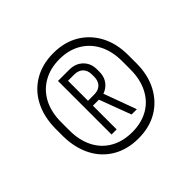

<svg xmlns="http://www.w3.org/2000/svg" viewBox="-114 -840 692 692"><g transform="rotate(-45 231.5 -494.5)"><path d="M232 -277Q176 -277 134 -301.5Q92 -326 69 -370.5Q46 -415 45 -474H76Q76 -424 95 -386.5Q114 -349 149.5 -329Q185 -309 232 -309ZM45 -474V-516H76V-474ZM232 -277V-309Q279 -309 314 -329Q349 -349 368 -386.5Q387 -424 387 -474H418Q418 -415 394.5 -370.5Q371 -326 329.5 -301.5Q288 -277 232 -277ZM45 -516Q46 -575 69 -619Q92 -663 134 -687.5Q176 -712 232 -712V-681Q185 -681 149.5 -660.5Q114 -640 95 -603Q76 -566 76 -516ZM387 -474V-516H418V-474ZM387 -516Q387 -566 368 -603Q349 -640 314 -660.5Q279 -681 232 -681V-712Q288 -712 329.5 -687.5Q371 -663 394.5 -619Q418 -575 418 -516ZM173 -356V-629H199V-356ZM275 -356 224 -492H252L302 -356ZM184 -477V-502H230V-477ZM184 -604V-629H230V-604ZM276 -547V-559H302V-547ZM302 -559H276Q276 -580 264 -592Q252 -604 230 -604V-629Q262 -629 282 -609.5Q302 -590 302 -559ZM302 -547Q302 -516 282 -496.5Q262 -477 230 -477V-502Q252 -502 264 -514Q276 -526 276 -547Z"/></g></svg>

Font: Akshar Light Light
Style: Regular
Weight: 300
Version: Version 1.100